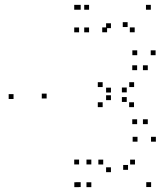

<svg xmlns="http://www.w3.org/2000/svg" viewBox="-20 -760 661 790"><path d="M601.8 9.6V-10.4H581.8V9.6ZM621.4 -177.1V-197.1H601.4V-177.1ZM545.8 -177.1V-197.1H525.8V-177.1ZM506.8 -61.2V-81.2H486.8V-61.2ZM535.4 -83.2V-103.2H515.4V-83.2ZM404.7 -83.2V-103.2H384.7V-83.2ZM436.5 -51.6V-71.6H416.5V-51.6ZM436.5 -348V-368H416.5V-348ZM402.4 -319.2V-339.2H382.4V-319.2ZM531.4 -319.2V-339.2H511.4V-319.2ZM501.5 -340.6V-360.6H481.5V-340.6ZM544.2 -249.2V-269.2H524.2V-249.2ZM588.1 -249.2V-269.2H568.1V-249.2ZM588.1 -471.3V-491.3H568.1V-471.3ZM544.2 -471.3V-491.3H524.2V-471.3ZM501.5 -379.9V-399.9H481.5V-379.9ZM531.8 -401.8V-421.8H511.8V-401.8ZM402.4 -401.8V-421.8H382.4V-401.8ZM436.5 -379.3V-399.3H416.5V-379.3ZM436.5 -644.2V-664.2H416.5V-644.2ZM420.6 -627.2V-647.2H400.6V-627.2ZM534.2 -627.2V-647.2H514.2V-627.2ZM505.1 -648.8V-668.8H485.1V-648.8ZM544.6 -532.9V-552.9H524.6V-532.9ZM620.2 -532.9V-552.9H600.2V-532.9ZM600.6 -720V-740H580.6V-720ZM312 -720V-740H292V-720ZM312 9.6V-10.4H292V9.6ZM355.8 10V-10H335.8V10ZM355.8 -83.4V-103.4H335.8V-83.4ZM305.4 -83.4V-103.4H285.4V-83.4ZM171.9 -354.8V-374.8H151.9V-354.8ZM305.4 -627V-647H285.4V-627ZM346.5 -627V-647H326.5V-627ZM346.5 -720V-740H326.5V-720ZM305.4 -720V-740H285.4V-720ZM35.7 -352.7V-372.7H15.7V-352.7ZM305.8 10V-10H285.8V10Z"/></svg>

Font: Monaspace Xenon Dots Var
Style: Regular
Weight: 400
Designer: Riley Cran and the Lettermatic Team
Version: Version 1.100 (Monaspace Xenon Dots)